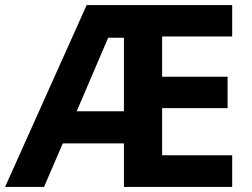

<svg xmlns="http://www.w3.org/2000/svg" viewBox="-20 -734 991 754"><path d="M891.8 0H466.7V-170.8H226.5L153 0H0L320.3 -714H891.8V-590.7H616.7V-432.7H873.8V-309.4H616.7V-124.2H891.8ZM281.2 -297.1H466.7V-585.8H404.8Z"/></svg>

Font: Noto Sans Hebrew
Style: Regular
Weight: 400
Designer: Monotype Design Team
Foundry: Monotype Imaging Inc.
Version: Version 2.003;January 10, 2023;FontCreator 14.0.0.2877 64-bi